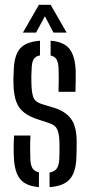

<svg xmlns="http://www.w3.org/2000/svg" viewBox="-20 -777 376 804"><path d="M187.5 6.5V-54.5Q209 -58.5 218.2 -72Q227.5 -85.5 228.5 -114.5Q229 -136 229.2 -149Q229.5 -162 229 -181.5Q228 -216 220 -234.5Q212 -253 187.5 -261L137.5 -277.5Q83.5 -295 60.8 -326.8Q38 -358.5 36.5 -424.5Q36 -438.5 36.2 -450.8Q36.5 -463 37.5 -477Q38 -541 62.2 -571.5Q86.5 -602 147.5 -606.5V-545Q128 -541.5 120.5 -528.2Q113 -515 112.5 -487.5Q111.5 -470.5 111.2 -459.2Q111 -448 111.5 -430Q112 -394.5 118.5 -372.8Q125 -351 154 -341.5L200.5 -327.5Q251.5 -313 276.2 -281Q301 -249 301 -185Q301 -169.5 300.8 -152.2Q300.5 -135 300 -120Q298.5 -57.5 273 -27.5Q247.5 2.5 187.5 6.5ZM225 -392.5Q226 -416 226 -443.2Q226 -470.5 225.5 -487.5Q224.5 -514.5 217.2 -527.5Q210 -540.5 192 -544.5V-606.5Q248 -602 271.2 -572Q294.5 -542 297 -480Q297 -461 297 -436.8Q297 -412.5 296 -392.5ZM38 -121.5Q37 -141 37.2 -165Q37.5 -189 39 -209.5H107.5Q106 -180.5 106.2 -156.5Q106.5 -132.5 107 -114.5Q107.5 -86.5 115.8 -73Q124 -59.5 143 -55.5V6.5Q87 2 63.5 -28.2Q40 -58.5 38 -121.5ZM76 -640.5 143 -757H192L259 -640.5H204L168 -709L131 -640.5Z"/></svg>

Font: Big Shoulders Stencil Display Medium
Style: Regular
Weight: 500
Designer: Patric King
Foundry: XO Type Co
Version: Version 1.000